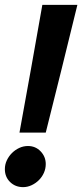

<svg xmlns="http://www.w3.org/2000/svg" viewBox="-22 -759 338 789"><path d="M58 -214Q82 -346 105.5 -476.5Q129 -607 152 -739H296Q264 -607 231.5 -476.5Q199 -346 166 -214ZM73 10Q41 10 19.5 -11Q-2 -32 -2 -64Q-2 -83 6 -100Q14 -117 27 -130Q40 -143 57 -151Q74 -159 93 -159Q124 -159 145 -137Q166 -115 166 -85Q166 -66 158.5 -49Q151 -32 138 -19Q125 -6 108 2Q91 10 73 10Z"/></svg>

Font: Rosa Sans
Style: Bold Italic
Weight: 700
Italic angle: -12°
Designer: Pentagram / MCKL
Foundry: Pentagram / MCKL
Version: Version 1.005;September 16, 2019;FontCreator 11.5.0.2425 64-